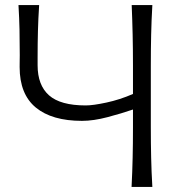

<svg xmlns="http://www.w3.org/2000/svg" viewBox="-20 -733 712 753"><path d="M496 0Q499 -59 500.2 -113.8Q501.5 -168.5 501.5 -233.5V-303.5Q456.5 -288 401.5 -273.5Q346.5 -259 301.5 -259Q184 -259 120.5 -311.2Q57 -363.5 57 -470Q57 -481.5 57.2 -493.2Q57.5 -505 57.5 -516.5Q57.5 -572 56.5 -617.2Q55.5 -662.5 52.5 -713H133.5Q130 -658.5 128.8 -611.5Q127.5 -564.5 127.5 -509V-477Q127.5 -399 172.2 -359.2Q217 -319.5 316.5 -319.5Q345 -319.5 397.5 -330.8Q450 -342 501.5 -364.5V-475Q501.5 -541 500.2 -597Q499 -653 496.5 -713H577.5Q574 -653 572.8 -597Q571.5 -541 571.5 -475V-236.5Q571.5 -170.5 572.8 -115.2Q574 -60 577.5 0Z"/></svg>

Font: Commissioner Flair Light
Style: Regular
Weight: 300
Designer: Kostas Bartsokas
Foundry: Kostas Bartsokas
Version: Version 1.000; ttfautohint (v1.8.3)